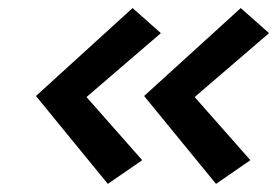

<svg xmlns="http://www.w3.org/2000/svg" viewBox="-20 -505 680 471"><path d="M244.5 -53.9 68.2 -269.5 305.2 -485.2 374.6 -423.7 173.8 -251.1 176.3 -284.9 328.9 -112ZM509.9 -53.9 333.5 -269.5 570.6 -485.2 640 -423.7 439.1 -251.1 441.7 -284.9 594.2 -112Z"/></svg>

Font: Karla
Style: Italic
Weight: 400
Italic angle: -8°
Designer: Jonathan Pinhorn
Version: Version 2.004;gftools[0.9.33]